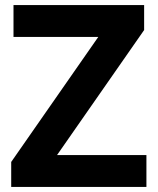

<svg xmlns="http://www.w3.org/2000/svg" viewBox="-20 -734 619 754"><path d="M555 0H24V-98L366 -589H33V-714H546V-616L204 -125H555Z"/></svg>

Font: Noto Sans Myanmar
Style: Regular
Weight: 400
Designer: Monotype Design Team
Foundry: Monotype Imaging Inc.
Version: Version 2.107